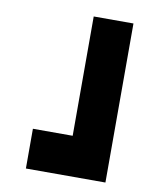

<svg xmlns="http://www.w3.org/2000/svg" viewBox="-74 -684 617 743"><g transform="rotate(10 234.5 -312.5)"><path d="M390.6 0H78.1V-156.2H234.4V-625H390.6Z"/></g></svg>

Font: Sorena-Fanum Normal
Style: Regular
Weight: 400
Designer: Mohammad Darvishi
Version: Version 1.000;March 20, 2024;FontCreator 15.0.0.2958 64-bit